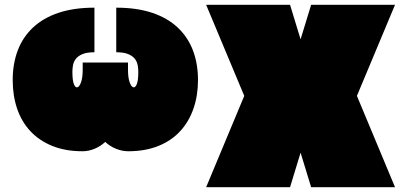

<svg xmlns="http://www.w3.org/2000/svg" viewBox="-20 -587 1669 801"><path d="M514 -326V-296Q514 -264 520.5 -245Q527 -226 535.5 -223Q544 -220 550.5 -235.5Q557 -251 557 -288Q557 -300 554.5 -314.5Q552 -329 543 -341Q534 -353 515.5 -361Q497 -369 465 -369V-555Q551 -555 615 -533.5Q679 -512 721.5 -472Q764 -432 785 -376.5Q806 -321 806 -253Q806 -188 787 -133.5Q768 -79 731.5 -39.5Q695 0 640.5 22Q586 44 515 44Q489 44 463.5 33.5Q438 23 419 5Q400 23 375 33.5Q350 44 324 44Q253 44 198.5 22Q144 0 107 -39.5Q70 -79 51.5 -133.5Q33 -188 33 -253Q33 -321 54 -376.5Q75 -432 117.5 -472Q160 -512 224 -533.5Q288 -555 374 -555V-369Q342 -369 323.5 -361Q305 -353 296 -341Q287 -329 284.5 -314.5Q282 -300 282 -288Q282 -251 288.5 -235.5Q295 -220 303.5 -223Q312 -226 318.5 -245Q325 -264 325 -296V-326Z M1234 50 1190 194H840L999 -187L840 -567H1190L1234 -423L1278 -567H1628L1469 -187L1628 194H1278Z"/></svg>

Font: ChangwonDangamAsac Bold
Style: Regular
Weight: 700
Designer: Choi Chi-young, Lee Youngbeen, Kim Jungjin, Yoon Jihee, Han Dohee
Foundry: YoonDesign Inc.
Version: Version 1.010;Build 20210623